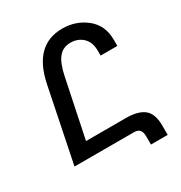

<svg xmlns="http://www.w3.org/2000/svg" viewBox="-188 -841 1018 1082"><g transform="rotate(-30 320.5 -300.0)"><path d="M143 -481Q190 -708 373 -708Q462 -708 528 -655Q594 -602 594 -508V-468H485V-499Q485 -556 453 -586Q421 -616 373 -616Q325 -616 296 -581Q267 -546 251 -467L173 -92H431Q512 -92 550.5 -60.5Q589 -29 589 47V108H480V56Q480 25 468 12.5Q456 0 431 0H45Z"/></g></svg>

Font: LT Superior Semi-bold
Style: Regular
Weight: 600
Designer: Daniel Lyons
Foundry: LyonsType
Version: Version 1.0